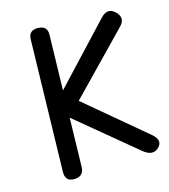

<svg xmlns="http://www.w3.org/2000/svg" viewBox="-114 -833 839 952"><g transform="rotate(-15 305.5 -357.5)"><path d="M166 -742.7Q216.8 -742.7 215.8 -696.8L209 -411.6L488.3 -710Q526.9 -751.5 563.5 -715.8Q599.6 -680.2 564.5 -644L271 -341.3L577.1 -84.5Q622.6 -46.4 590.8 -14.6Q557.6 18.6 510.7 -20L206.1 -272.5L200.2 -22Q199.2 28.8 146.5 27.8Q102.5 26.9 104 -22.9L120.1 -699.2Q121.1 -741.7 166 -742.7Z"/></g></svg>

Font: Comic Relief
Style: Regular
Weight: 400
Designer: Jeff Davis
Foundry: Loudifier
Version: Version 1.0